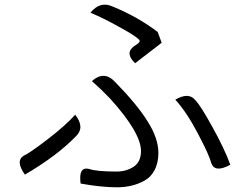

<svg xmlns="http://www.w3.org/2000/svg" viewBox="-20 -771 1040 817"><path d="M555 -502Q510 -545 550 -574L566 -585Q581 -596 569 -605Q549 -623 486 -657Q424 -692 365 -717Q406 -768 460 -743Q565 -700 651 -635L668 -589L555 -502ZM323 10Q313 -64 360 -52Q390 -41 476 -41Q517 -41 548 -61Q580 -82 580 -128Q580 -206 449 -351Q413 -389 371 -426Q423 -472 469 -423Q565 -325 609 -253Q654 -182 654 -120Q654 -77 637 -46Q621 -16 594 -2Q544 26 477 26Q411 26 323 10ZM960 -70Q894 -34 879 -77Q871 -110 823 -201Q775 -293 726 -347Q783 -380 811 -345Q833 -323 883 -232Q934 -141 960 -70ZM300 -283Q342 -229 304 -192Q223 -108 86 -28Q44 -87 82 -109Q105 -119 181 -177Q258 -236 300 -283Z"/></svg>

Font: Swei Half Moon CJK TC
Style: DemiLight
Weight: 350
Version: Version 2.125